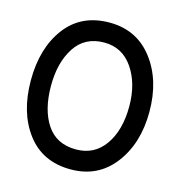

<svg xmlns="http://www.w3.org/2000/svg" viewBox="-108 -811 863 920"><g transform="rotate(15 324.0 -351.0)"><path d="M324 -715Q459 -715 538.5 -611.5Q618 -508 618 -351Q618 -194 538.5 -90.5Q459 13 324 13Q184 13 107 -89Q30 -191 30 -351Q30 -511 107 -613Q184 -715 324 -715ZM130 -351Q130 -231 178.5 -158.5Q227 -86 324 -86Q415 -86 466.5 -159.5Q518 -233 518 -351Q518 -464 466 -540Q414 -616 324 -616Q228 -616 179 -541Q130 -466 130 -351Z"/></g></svg>

Font: Edgecutting Lite Sharp
Style: Medium
Weight: 500
Designer: RandomMaerks (Nguyen Gia Bao)
Version: Version 1.0